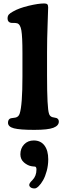

<svg xmlns="http://www.w3.org/2000/svg" viewBox="-20 -730 372 1090"><path d="M107.4 -295.4V-428.7Q107.4 -522.5 101.3 -557.4Q95.2 -592.3 77.6 -597.7Q67.9 -600.1 57.6 -599.9Q47.4 -599.6 43 -600.1Q22.9 -604 22.9 -625Q22.9 -639.2 30 -647.5Q37.1 -655.8 54.7 -665Q87.9 -684.1 142.8 -697.3Q197.8 -710.4 231 -710.4Q243.2 -710.4 248.3 -705.8Q253.4 -701.2 253.4 -688Q253.4 -672.4 250.2 -589.4Q247.1 -506.3 247.1 -432.6V-301.8Q247.1 -115.7 258.3 -84.5Q262.7 -69.3 277.3 -64.9Q281.7 -63.5 289.8 -62.3Q297.9 -61 301.8 -59.6Q314 -53.7 314 -39.6Q314 -16.6 283 -4.6Q252 7.3 174.8 7.3Q93.3 7.3 59.3 -1.5Q25.4 -10.3 25.4 -33.2Q25.4 -53.7 41.5 -58.6Q45.4 -59.6 54.7 -60.5Q64 -61.5 67.9 -62.5Q85.9 -66.4 91.8 -85.4Q107.4 -133.3 107.4 -295.4ZM146 319.8Q146 309.6 163.6 293Q187 269.5 187 232.4Q187 217.8 179.2 215.8Q178.2 215.8 172.4 215.3Q166.5 214.8 160.2 213.9Q137.2 210.4 116.5 192.6Q95.7 174.8 95.7 146Q95.7 112.3 116.9 89.8Q138.2 67.4 171.4 67.4Q210.9 67.4 232.4 95.9Q253.9 124.5 253.9 174.3Q253.9 208 245.4 240Q236.8 272 224.6 293.2Q212.4 314.5 199.5 327.1Q186.5 339.8 176.8 339.8Q161.6 339.8 153.8 333.7Q146 327.6 146 319.8Z"/></svg>

Font: Cooper*
Style: Bold
Weight: 700
Designer: Owen Earl
Foundry: indestructible type*
Version: Version 0.001